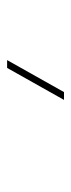

<svg xmlns="http://www.w3.org/2000/svg" viewBox="150 -970 200 540"><g transform="rotate(-90 250.0 -700.0)"><path d="M261 -620H239L329 -780H351Z"/></g></svg>

Font: Tanohe Sans Thin
Style: Regular
Weight: 100
Designer: Village Type and Design LLC & Cristiano Sobral
Foundry: Cooper Hewitt Smithsonian Design Museum
Version: Version 1.00;September 29, 2021;FontCreator 13.0.0.2655 64-b